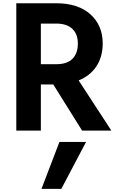

<svg xmlns="http://www.w3.org/2000/svg" viewBox="-20 -780 732 1191"><path d="M81.1 30.3V-759.8H329.1Q463.9 -759.8 540.5 -691.4Q617.2 -623 617.2 -508.8Q616.2 -424.8 576.7 -366.7Q537.1 -308.6 467.8 -281.2L670.9 30.3H489.3L310.5 -255.9H233.4V30.3ZM233.4 -381.8H329.1Q396.5 -381.8 429.7 -415.5Q462.9 -449.2 462.9 -509.3Q462.9 -569.3 428.2 -601.6Q393.6 -633.8 328.1 -633.8H233.4ZM237.3 391.6 348.6 100.6H513.7L360.4 391.6Z"/></svg>

Font: GenEi M Gothic v2 Bold
Style: Regular
Weight: 700
Version: Version 2.0